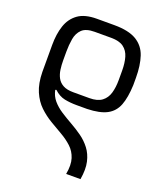

<svg xmlns="http://www.w3.org/2000/svg" viewBox="-153 -937 866 1033"><g transform="rotate(20 280.5 -420.5)"><path d="M351 0Q361 -54 349.5 -90Q338 -126 311.5 -150.5Q285 -175 251 -194.5Q217 -214 181 -235.5Q145 -257 114 -286.5Q83 -316 63.5 -361Q44 -406 43 -472Q43 -508 43 -549.5Q43 -591 43 -627Q43 -689 59 -737Q75 -785 113.5 -813Q152 -841 221 -841H321Q403 -841 448 -814Q493 -787 510 -736Q527 -685 527 -614V-572Q524 -500 507 -456Q490 -412 450 -390.5Q410 -369 337 -367Q323 -367 308 -367Q293 -367 277 -367Q240 -367 208 -373.5Q176 -380 147 -407L141 -405Q148 -371 169 -346.5Q190 -322 220 -302.5Q250 -283 283 -264.5Q316 -246 347 -224Q378 -202 401 -172Q424 -142 433.5 -100.5Q443 -59 433 0ZM329 -426Q375 -426 400 -445Q425 -464 434.5 -496.5Q444 -529 444 -571V-625Q444 -668 434.5 -701Q425 -734 400 -752.5Q375 -771 329 -771H234Q184 -771 161.5 -749Q139 -727 133 -692Q127 -657 127 -619V-568Q127 -542 130.5 -516.5Q134 -491 145 -470.5Q156 -450 178 -438Q200 -426 236 -426Z"/></g></svg>

Font: Matangi Medium
Style: Regular
Weight: 500
Designer: Prashant Pant
Foundry: The Graphic Ant
Version: Version 3.002